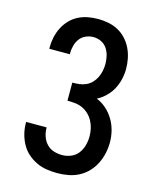

<svg xmlns="http://www.w3.org/2000/svg" viewBox="-113 -819 726 904"><g transform="rotate(15 250.0 -367.5)"><path d="M253 8Q227 8 201 4Q175 0 151 -11.5Q127 -23 107.5 -40.5Q88 -58 75.5 -81Q63 -104 56.5 -129.5Q50 -155 50 -181V-187H150V-184Q150 -163 157 -143Q164 -123 178 -108Q192 -93 212 -86.5Q232 -80 253 -80Q275 -80 296 -88.5Q317 -97 330.5 -114.5Q344 -132 350 -154Q356 -176 356 -198Q356 -217 352 -235.5Q348 -254 339 -271Q330 -288 316.5 -301Q303 -314 286 -322Q269 -330 250 -332Q231 -334 212 -334V-422Q229 -422 246 -424Q263 -426 278.5 -433Q294 -440 306 -452.5Q318 -465 325.5 -480.5Q333 -496 336.5 -513Q340 -530 340 -547Q340 -566 335.5 -585.5Q331 -605 320 -621.5Q309 -638 291 -646.5Q273 -655 253 -655Q234 -655 216 -647Q198 -639 187 -624Q176 -609 171 -590Q166 -571 166 -553V-548H66V-556Q66 -581 71.5 -605.5Q77 -630 88 -652Q99 -674 116.5 -692.5Q134 -711 156.5 -722.5Q179 -734 203.5 -738.5Q228 -743 253 -743Q278 -743 303.5 -738Q329 -733 351 -721Q373 -709 390.5 -690Q408 -671 419 -648Q430 -625 435 -600Q440 -575 440 -550Q440 -524 434 -498.5Q428 -473 416 -450.5Q404 -428 385 -409.5Q366 -391 343 -379Q370 -368 391.5 -348.5Q413 -329 427.5 -304.5Q442 -280 449 -252Q456 -224 456 -196Q456 -168 450 -141.5Q444 -115 432 -91Q420 -67 401 -47Q382 -27 358 -14.5Q334 -2 307 3Q280 8 253 8Z"/></g></svg>

Font: Iosevka Term Curly Semibold
Style: Regular
Weight: 600
Designer: Belleve Invis
Foundry: Belleve Invis
Version: Version 32.3.0